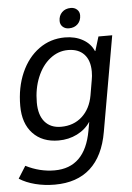

<svg xmlns="http://www.w3.org/2000/svg" viewBox="-70 -700 670 972"><g transform="rotate(-5 265.0 -214.0)"><path d="M524 -500 439 -16Q418 105 350 166.5Q282 228 169 228Q117 228 70 216Q23 204 -11 182L28 120Q99 156 174 156Q329 156 362 -29L370 -74Q345 -36 302 -14.5Q259 7 208 7Q125 7 77 -44Q29 -95 29 -184Q29 -278 61.5 -352Q94 -426 152 -468Q210 -510 284 -510Q336 -510 375 -488Q414 -466 430 -428H432L454 -500ZM405 -326Q405 -383 376 -414Q347 -445 294 -445Q244 -445 202.5 -412Q161 -379 137.5 -321.5Q114 -264 114 -194Q114 -130 143.5 -95.5Q173 -61 226 -61Q290 -61 333 -100Q376 -139 388 -207L401 -283Q405 -303 405 -326ZM265 -595Q265 -622 282 -639Q299 -656 327 -656Q346 -656 358.5 -644.5Q371 -633 371 -615Q371 -588 354 -571Q337 -554 309 -554Q290 -554 277.5 -565.5Q265 -577 265 -595Z"/></g></svg>

Font: Sarabun
Style: Italic
Weight: 400
Italic angle: -10°
Designer: Suppakit Chalermlarp | Katatrad Co.,Ltd.
Foundry: Cadson Demak Co.,Ltd.
Version: Version 1.000; ttfautohint (v1.6)